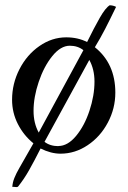

<svg xmlns="http://www.w3.org/2000/svg" viewBox="-20 -599 508 760"><path d="M112.3 -31.7 56.6 65.9Q43.9 87.9 36.9 105.5Q29.8 123 28.8 140.6H33.7Q36.1 140.6 39.3 141.1Q42.5 141.6 45.4 141.6Q49.8 141.6 51.8 139.2Q75.2 109.9 95.2 74.5Q115.2 39.1 140.6 -11.2Q181.6 9.3 219.7 9.3Q276.9 9.3 326.9 -24.2Q377 -57.6 406.7 -113.5Q436.5 -169.4 436.5 -232.4Q436.5 -347.2 355.5 -412.1Q377 -447.3 396 -484.1Q415 -521 439.5 -571.8Q428.7 -577.6 415 -578.1V-578.6Q397.9 -568.8 375 -528.6Q352.1 -488.3 324.7 -432.6Q288.6 -451.2 242.2 -451.2Q185.5 -451.2 136 -416.7Q86.4 -382.3 57.1 -325.2Q27.8 -268.1 27.8 -204.1Q27.8 -152.8 50.8 -107.9Q73.7 -63 112.3 -31.7ZM112.8 -160.2Q112.8 -214.4 133.3 -275.1Q153.8 -335.9 187 -377Q220.2 -418 256.3 -418Q287.6 -418 310.1 -400.4L133.3 -74.2Q112.8 -111.3 112.8 -160.2ZM210.9 -21 211.4 -20.5Q178.2 -20.5 156.2 -37.6Q174.3 -71.3 250.5 -210L333.5 -361.8Q354 -324.7 354 -275.9Q354 -220.7 334.2 -160.9Q314.5 -101.1 281.2 -61Q248 -21 210.9 -21Z"/></svg>

Font: Radley
Style: Italic
Weight: 400
Italic angle: -12°
Designer: Vernon Adams
Foundry: Vernon Adams
Version: Version 1.003; ttfautohint (v1.6)